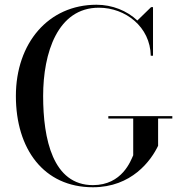

<svg xmlns="http://www.w3.org/2000/svg" viewBox="-20 -780 762 810"><path d="M437 -290V-280H542V-125C532 -103 496 1 372 1C203 1 162 -193 162 -375C162 -557 223 -747.5 397 -747.5C509.5 -747.5 614 -666.5 616 -545H625.5V-750H617.5L559.5 -693.5C515.5 -735 453.5 -760 387 -760C184 -760 47 -598 47 -375C47 -152 164 10 372 10C535 10 617 -102 647 -165V-280H707V-290Z"/></svg>

Font: Bodoni* 24
Style: Regular
Weight: 400
Version: Version 2.3